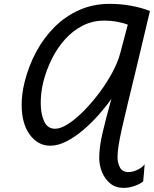

<svg xmlns="http://www.w3.org/2000/svg" viewBox="-20 -730 784 978"><path d="M716.8 106.9 709.5 193.8Q697.8 205.1 668.2 216.1Q638.7 227.1 609.4 227.1Q569.3 227.1 541.7 204.6Q514.2 182.1 499.8 147Q485.4 111.8 485.4 73.7Q485.4 20 502 -51.5Q518.6 -123 547.4 -226.6Q519.5 -186.5 482.4 -144.8Q445.3 -103 403.3 -67.4Q361.3 -31.7 318.4 -9.8Q275.4 12.2 235.8 12.2Q172.9 12.2 131.6 -44.2Q90.3 -100.6 90.3 -196.3Q90.3 -251 105.5 -313Q126 -394.5 164.6 -466.3Q203.1 -538.1 258.5 -593Q314 -647.9 384.5 -679.2Q455.1 -710.4 539.1 -710.4Q593.3 -710.4 647.5 -700.7Q701.7 -690.9 743.7 -673.8Q706.5 -515.6 679 -401.4Q651.4 -287.1 632.1 -208Q612.8 -128.9 601.1 -76.2Q589.4 -23.4 584 11.2Q578.6 45.9 578.6 71.8Q578.6 98.6 590.8 122.6Q603 146.5 635.3 146.5Q655.3 146.5 679.2 135.5Q703.1 124.5 716.8 106.9ZM592.3 -458.5 630.9 -604.5Q613.3 -611.8 580.6 -618.4Q547.9 -625 510.3 -625Q451.7 -625 401.6 -599.6Q351.6 -574.2 312 -530.5Q272.5 -486.8 244.4 -430.7Q216.3 -374.5 200.7 -313Q187.5 -258.8 187.5 -206.1Q187.5 -150.9 204.6 -112.5Q221.7 -74.2 260.7 -74.2Q289.6 -74.2 327.9 -99.1Q366.2 -124 407.2 -165.5Q448.2 -207 486.1 -257.6Q523.9 -308.1 552 -360.4Q580.1 -412.6 592.3 -458.5Z"/></svg>

Font: Andika
Style: Italic
Weight: 400
Italic angle: -14°
Designer: Victor Gaultney, Annie Olsen, Julie Remington, Don Collingsworth, Eric Hays, Becca Hirsbrunner
Foundry: SIL International
Version: Version 6.101